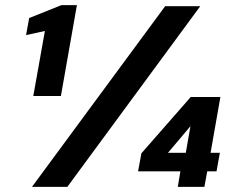

<svg xmlns="http://www.w3.org/2000/svg" viewBox="-20 -724 916 744"><path d="M109 -352 154 -604 81 -588 93 -654 218 -704H278L216 -352ZM104 0 620 -700H756L241 0ZM669 0 679 -60H515L528 -130L719 -348H834L796 -132H832L819 -60H783L772 0ZM631 -132H700L718 -235Z"/></svg>

Font: DM Sans 11pt ExtraBold
Style: Italic
Weight: 800
Italic angle: -10°
Version: Version 4.004;gftools[0.9.30]